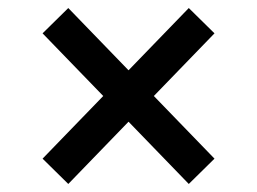

<svg xmlns="http://www.w3.org/2000/svg" viewBox="-20 -541 640 478"><path d="M300 -238 150 -83 86 -146 237 -302 86 -458 150 -521 300 -366 450 -521 514 -458 363 -302 514 -146 450 -83Z"/></svg>

Font: IBM Plex Sans Thai Looped Medium
Style: Regular
Weight: 500
Designer: Mike Abbink, Paul van der Laan, Pieter van Rosmalen, Ben Mitchell, Mark Frömberg
Foundry: Bold Monday
Version: Version 1.1